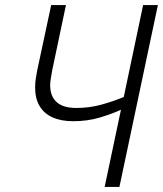

<svg xmlns="http://www.w3.org/2000/svg" viewBox="-20 -734 640 754"><path d="M455 -303Q418 -286 370.5 -272Q323 -258 267 -258Q220 -258 186.5 -273Q153 -288 135.5 -317.5Q118 -347 118 -389Q118 -407 120 -422Q122 -437 126 -457L181 -714H239L185 -458Q182 -439 179.5 -425Q177 -411 177 -400Q177 -356 202.5 -333Q228 -310 280 -310Q331 -310 378 -323Q425 -336 466 -353L542 -714H600L449 0H391Z"/></svg>

Font: Noto Sans Display Light
Style: Italic
Weight: 300
Italic angle: -12°
Designer: Monotype Design Team
Foundry: Monotype Imaging Inc.
Version: Version 2.003